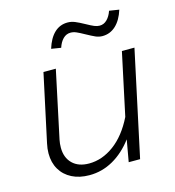

<svg xmlns="http://www.w3.org/2000/svg" viewBox="-113 -853 876 960"><g transform="rotate(-15 325.0 -372.5)"><path d="M129 -158Q129 -106 160 -75.5Q191 -45 246 -45Q314 -45 375.5 -90.5Q437 -136 480 -223L549 -546H614L497 0H438L458 -113Q413 -53 355.5 -20.5Q298 12 233 12Q181 12 142.5 -7.5Q104 -27 83 -62.5Q62 -98 62 -146Q62 -170 68 -197L143 -546H207L133 -198Q129 -179 129 -158ZM323 -754Q342 -754 360.5 -746.5Q379 -739 408 -723Q433 -709 447.5 -703Q462 -697 475 -697Q497 -697 513.5 -713.5Q530 -730 539 -757L590 -749Q574 -698 544.5 -670.5Q515 -643 475 -643Q457 -643 440 -650.5Q423 -658 394 -674Q369 -688 354 -694.5Q339 -701 324 -701Q302 -701 285.5 -684.5Q269 -668 260 -640L210 -648Q226 -700 254.5 -727Q283 -754 323 -754Z"/></g></svg>

Font: Azeret Mono Light
Style: Italic
Weight: 300
Italic angle: -12°
Designer: Martin Vácha
Foundry: Displaay
Version: Version 1.000; Glyphs 3.0.3, build 3074